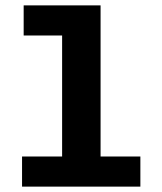

<svg xmlns="http://www.w3.org/2000/svg" viewBox="-20 -694 603 714"><path d="M62 0H502V-112H354V-674H68V-562H211V-112H62Z"/></svg>

Font: Inconsolata SemiExpanded Black
Style: Regular
Weight: 900
Width: 6
Monospace: yes
Designer: Raph Levien, Cyreal, Brenton Simpson
Foundry: Raph Levien, Cyreal, Google
Version: Version 3.100